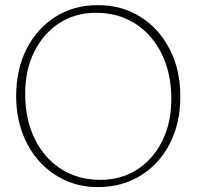

<svg xmlns="http://www.w3.org/2000/svg" viewBox="-20 -732 784 766"><path d="M370.5 -711.5Q466.5 -711.5 540.8 -664.5Q615 -617.5 657.2 -535.2Q699.5 -453 699.5 -347.5Q699.5 -240.5 657.5 -159Q615.5 -77.5 541 -31.5Q466.5 14.5 370 14.5Q300 14.5 240.5 -12.5Q181 -39.5 137 -88.2Q93 -137 68.8 -203.2Q44.5 -269.5 44.5 -348Q44.5 -455 86.2 -537Q128 -619 201.5 -665.2Q275 -711.5 370.5 -711.5ZM663.5 -337Q663.5 -439 625.5 -516.5Q587.5 -594 519.8 -637.5Q452 -681 363 -681Q280 -681 216.2 -639.5Q152.5 -598 116.5 -525.2Q80.5 -452.5 80.5 -358.5Q80.5 -256 118.2 -178.8Q156 -101.5 223.5 -58Q291 -14.5 380 -14.5Q463.5 -14.5 527.5 -55.8Q591.5 -97 627.5 -169.8Q663.5 -242.5 663.5 -337Z"/></svg>

Font: Fraunces 72pt S100 Thin
Style: Regular
Weight: 100
Version: Version 1.000; ttfautohint (v1.8.3)